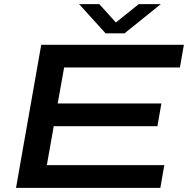

<svg xmlns="http://www.w3.org/2000/svg" viewBox="-20 -902 908 922"><path d="M57 0 178 -687H863L844 -578H288L257 -405H755L736 -296H238L205 -109H769L750 0ZM752 -882 578 -742H487L360 -882H457L560 -768H504L646 -882Z"/></svg>

Font: Archivo Expanded Medium
Style: Italic
Weight: 500
Width: 7
Italic angle: -10°
Designer: Hector Gatti
Foundry: Omnibus-Type
Version: Version 2.001